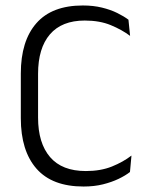

<svg xmlns="http://www.w3.org/2000/svg" viewBox="-20 -670 544 701"><path d="M285 11Q170.5 11 113.2 -54.2Q56 -119.5 56 -238.5V-401.5Q56 -520.5 112.8 -585.2Q169.5 -650 282.5 -650Q321 -650 352.5 -642.2Q384 -634.5 408.2 -622.5Q432.5 -610.5 449 -598L455 -539Q425 -561.5 384.5 -578.2Q344 -595 289.5 -595Q205.5 -595 162.2 -544.5Q119 -494 119 -400.5V-240.5Q119 -147.5 162.8 -96.5Q206.5 -45.5 293.5 -45.5Q347.5 -45.5 388.5 -62Q429.5 -78.5 460 -102L454.5 -42Q438 -29 413 -17Q388 -5 356 3Q324 11 285 11Z"/></svg>

Font: Anek Telugu Medium Light
Style: Regular
Weight: 300
Version: Version 1.003